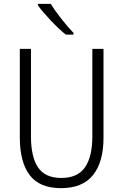

<svg xmlns="http://www.w3.org/2000/svg" viewBox="-20 -968 640 998"><path d="M83 -254V-714H141V-259Q141 -152 178 -97.5Q215 -43 299 -43Q383 -43 421.5 -98Q460 -153 460 -259V-714H518V-252Q518 -126 463.5 -58Q409 10 297 10Q186 10 134.5 -57.5Q83 -125 83 -254ZM177 -940V-948H244Q263 -916 298 -871.5Q333 -827 362 -797V-788H322Q286 -817 243 -862.5Q200 -908 177 -940Z"/></svg>

Font: Noto Sans Mono UI Light
Style: Regular
Weight: 300
Monospace: yes
Designer: Monotype Design team
Foundry: Monotype Imaging Inc.
Version: Version 1.000